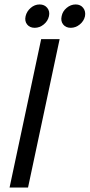

<svg xmlns="http://www.w3.org/2000/svg" viewBox="-20 -843 403 863"><path d="M23 0 165 -667H248L106 0ZM136 -718Q114 -718 102 -733Q90 -748 95 -770Q100 -792 118 -807.5Q136 -823 158 -823Q180 -823 192.5 -807.5Q205 -792 200 -770Q195 -748 176.5 -733Q158 -718 136 -718ZM298 -718Q276 -718 264 -733Q252 -748 257 -770Q261 -792 279.5 -807.5Q298 -823 320 -823Q342 -823 354 -807.5Q366 -792 362 -770Q357 -748 338.5 -733Q320 -718 298 -718Z"/></svg>

Font: Epunda Sans
Style: Italic
Weight: 400
Italic angle: -12.0243°
Designer: Simon Atzbach
Foundry: typofactur
Version: Version 2.204; ttfautohint (v1.8.4.7-5d5b)